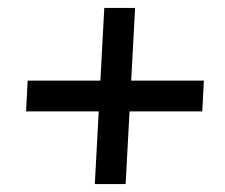

<svg xmlns="http://www.w3.org/2000/svg" viewBox="-20 -603 570 486"><path d="M50 -399H496L492 -321H46ZM322 -583 298 -137H220L244 -583Z"/></svg>

Font: Lora
Style: Bold Italic
Weight: 700
Italic angle: -3°
Designer: Olga Karpushina, Alexei Vanyashin (Cyrillic)
Foundry: Cyreal
Version: Version 3.004